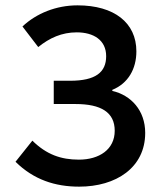

<svg xmlns="http://www.w3.org/2000/svg" viewBox="-20 -686 599 718"><path d="M38 -81C106 -14 186 12 276 12C414 12 523 -59 523 -189C523 -273 470 -330 400 -346V-350C459 -374 490 -428 490 -494C490 -601 407 -666 270 -666C190 -666 116 -636 64 -587L123 -510C165 -544 211 -565 267 -565C330 -565 377 -536 377 -476C377 -416 338 -384 242 -384H181V-297H262C358 -297 409 -266 409 -197C409 -127 351 -89 275 -89C208 -89 154 -108 101 -160Z"/></svg>

Font: DAIFUKU Sans Semibold
Style: Regular
Weight: 600
Designer: Original font ‘Source Sans 3’ : Paul D. Hunt
Foundry: Daifuku
Version: Version 1.000